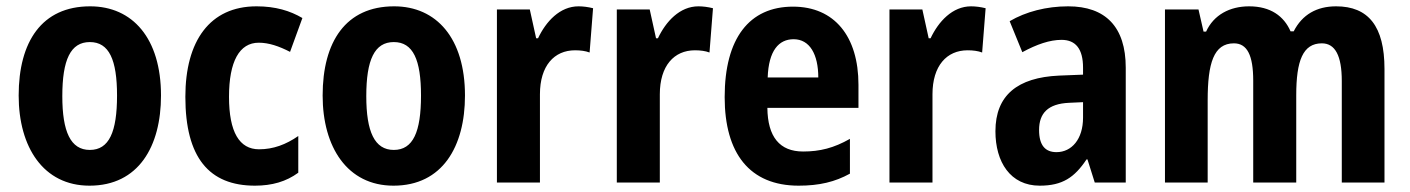

<svg xmlns="http://www.w3.org/2000/svg" viewBox="-20 -577 4458 607"><path d="M489 -275C489 -456 399 -557 265 -557C112 -557 39 -445 39 -275C39 -112 117 10 263 10C418 10 489 -114 489 -275ZM177 -273C177 -388 203 -444 264 -444C325 -444 350 -388 350 -275C350 -160 325 -103 264 -103C203 -103 177 -161 177 -273Z M786 10C840 10 885 -3 923 -31V-147C884 -120 844 -105 799 -105C737 -105 704 -159 704 -271C704 -383 737 -442 798 -442C830 -442 862 -431 897 -413L936 -520C897 -543 851 -557 791 -557C643 -557 566 -447 566 -271C566 -79 641 10 786 10Z M1450 -275C1450 -456 1360 -557 1226 -557C1073 -557 1000 -445 1000 -275C1000 -112 1078 10 1224 10C1379 10 1450 -114 1450 -275ZM1138 -273C1138 -388 1164 -444 1225 -444C1286 -444 1311 -388 1311 -275C1311 -160 1286 -103 1225 -103C1164 -103 1138 -161 1138 -273Z M1809 -557C1750 -557 1706 -509 1681 -456H1675L1655 -547H1551V0H1687V-279C1687 -369 1732 -418 1798 -418C1815 -418 1831 -416 1844 -411L1855 -551C1839 -555 1823 -557 1809 -557Z M2188 -557C2129 -557 2085 -509 2060 -456H2054L2034 -547H1930V0H2066V-279C2066 -369 2111 -418 2177 -418C2194 -418 2210 -416 2223 -411L2234 -551C2218 -555 2202 -557 2188 -557Z M2487 -556C2349 -556 2271 -456 2271 -270C2271 -92 2350 10 2505 10C2570 10 2620 -2 2667 -28V-138C2616 -109 2572 -98 2519 -98C2445 -98 2407 -144 2406 -236H2694V-309C2694 -462 2618 -556 2487 -556ZM2489 -453C2540 -453 2567 -405 2567 -332H2407C2410 -417 2442 -453 2489 -453Z M3050 -557C2991 -557 2947 -509 2922 -456H2916L2896 -547H2792V0H2928V-279C2928 -369 2973 -418 3039 -418C3056 -418 3072 -416 3085 -411L3096 -551C3080 -555 3064 -557 3050 -557Z M3357 -557C3288 -557 3223 -540 3172 -510L3212 -412C3258 -437 3299 -451 3336 -451C3381 -451 3404 -422 3404 -363V-341L3328 -338C3197 -332 3127 -276 3127 -162C3127 -65 3174 10 3267 10C3339 10 3377 -16 3415 -73H3418L3441 0H3539V-363C3539 -492 3475 -557 3357 -557ZM3360 -252 3404 -254V-205C3404 -137 3368 -96 3320 -96C3285 -96 3265 -117 3265 -166C3265 -219 3293 -249 3360 -252Z M4204 -557C4143 -557 4097 -531 4070 -478H4060C4039 -526 3997 -557 3929 -557C3868 -557 3817 -530 3793 -477H3785L3769 -547H3663V0H3798V-260C3798 -377 3817 -440 3881 -440C3923 -440 3942 -402 3942 -322V0H4078V-276C4078 -385 4099 -440 4159 -440C4201 -440 4222 -401 4222 -321V0H4357V-359C4357 -494 4306 -557 4204 -557Z"/></svg>

Font: Noto Sans Devanagari UI Condensed
Style: Bold
Weight: 700
Width: 3
Designer: Jelle Bosma - Monotype Design Team
Foundry: Monotype Imaging Inc.
Version: Version 2.004